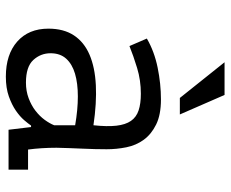

<svg xmlns="http://www.w3.org/2000/svg" viewBox="-84 -676 769 640"><g transform="rotate(90 300.0 -355.5)"><path d="M108 -461Q151 -486 205 -497Q259 -508 311 -508Q362 -508 394.5 -492Q427 -476 445.5 -450.5Q464 -425 470.5 -392.5Q477 -360 477 -327Q477 -289 475 -246Q473 -203 472 -160Q472 -110 478 -65H545V0H412L403 -75H398Q392 -66 380 -52Q368 -38 348.5 -24.5Q329 -11 301 -1Q273 9 235 9Q161 9 118 -29Q75 -67 75 -133Q75 -184 97.5 -218Q120 -252 162 -270Q204 -288 263.5 -291Q323 -294 397 -283Q402 -329 398.5 -359.5Q395 -390 382.5 -408Q370 -426 347.5 -433.5Q325 -441 292 -441Q247 -441 206 -428.5Q165 -416 133 -403ZM255 -58Q283 -58 307 -67Q331 -76 349 -90Q367 -104 379 -120.5Q391 -137 397 -152V-222Q345 -231 301 -231Q257 -231 225 -221.5Q193 -212 175 -192Q157 -172 157 -140Q157 -107 179.5 -82.5Q202 -58 255 -58ZM361 -571H306L187 -720H296Z"/></g></svg>

Font: PT Mono
Style: Regular
Weight: 400
Monospace: yes
Designer: A.Korolkova, I.Chaeva
Foundry: ParaType Ltd
Version: Version 1.001W OFL